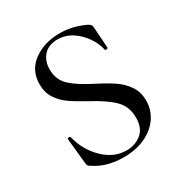

<svg xmlns="http://www.w3.org/2000/svg" viewBox="-124 -572 640 677"><g transform="rotate(-30 196.0 -234.0)"><path d="M233 -262Q274 -241 298.5 -224Q323 -207 340 -182Q357 -157 357 -122Q357 -85 336.5 -54.5Q316 -24 278 -6Q240 12 189 12Q118 12 69 -23Q64 -25 62.5 -29Q61 -33 60 -42L50 -141Q49 -145 54.5 -146Q60 -147 62 -143Q76 -85 117.5 -44.5Q159 -4 210 -4Q245 -4 270.5 -24.5Q296 -45 296 -88Q296 -134 266 -163Q236 -192 179 -222Q139 -244 115.5 -260.5Q92 -277 76 -301Q60 -325 60 -359Q60 -416 104 -448Q148 -480 211 -480Q262 -480 311 -457Q320 -452 322.5 -449Q325 -446 326 -440L332 -353Q332 -349 326.5 -348Q321 -347 320 -351Q315 -376 297.5 -402.5Q280 -429 253 -447Q226 -465 193 -465Q157 -465 137 -443Q117 -421 117 -387Q117 -344 146 -317.5Q175 -291 233 -262Z"/></g></svg>

Font: Cormorant Unicase
Style: Regular
Weight: 400
Designer: Christian Thalmann (Catharsis Fonts)
Foundry: Catharsis Fonts
Version: Version 4.000